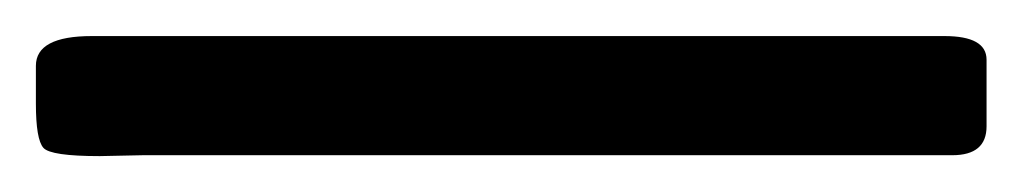

<svg xmlns="http://www.w3.org/2000/svg" viewBox="-20 59 570 107"><path d="M529.8 92.3V129.4Q529.8 145.5 510.7 145.5H59.6L35.6 146Q8.3 146 4.2 141.4Q0 136.7 0 116.7V95.7Q0 79.1 31.2 79.1H506.3Q529.8 79.1 529.8 92.3Z"/></svg>

Font: Averia Sans
Style: Bold
Weight: 700
Version: Version 1.0